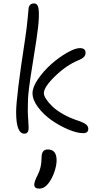

<svg xmlns="http://www.w3.org/2000/svg" viewBox="-20 -779 588 1133"><path d="M124 9.8Q75.2 9.8 75.2 -117.2Q75.2 -205.1 127 -541Q139.2 -621.6 143.3 -670.9Q147.5 -720.2 148.9 -731Q153.3 -758.8 182.1 -758.8Q197.3 -758.8 204.1 -741.2Q210.9 -723.6 209.2 -675.3Q207.5 -627 194.8 -543.9Q186.5 -488.8 175.3 -419.7Q164.1 -350.6 160.2 -324.2Q156.2 -297.9 151.4 -259.8Q146.5 -221.7 145.3 -193.8Q144 -166 144 -128.9Q144 -106.9 146.5 -73.7Q148.9 -40.5 148.9 -24.9Q148.9 9.8 124 9.8ZM471.2 6.8Q434.6 6.8 383.1 -14.9Q331.5 -36.6 284.7 -69.3Q237.8 -102.1 204.8 -145.8Q171.9 -189.5 171.9 -229Q171.9 -265.1 204.8 -313Q237.8 -360.8 282.5 -400.4Q327.1 -439.9 375 -467.5Q422.9 -495.1 451.2 -495.1Q484.9 -495.1 484.9 -467.8Q484.9 -452.6 474.9 -442.6Q464.8 -432.6 443.8 -423.8Q372.1 -394.5 305.4 -329.8Q238.8 -265.1 238.8 -229Q238.8 -215.3 251.7 -195.1Q264.6 -174.8 288.1 -151.9Q311.5 -128.9 351.3 -106Q391.1 -83 438 -67.9Q475.6 -55.2 488.3 -44.2Q501 -33.2 501 -19Q501 6.8 471.2 6.8ZM210.9 334Q182.1 334 182.1 310.1Q182.1 293 202.1 253.9Q225.1 210.4 225.1 153.8Q225.1 127.4 233.9 115.2Q242.7 103 262.2 103Q314 103 314 167Q314 197.8 300.3 237.3Q286.6 276.9 263.2 306.2Q240.7 334 210.9 334Z"/></svg>

Font: Shantell Sans Normal
Style: Regular
Weight: 300
Designer: Stephen Nixon, Anya Danilova, Shantell Martin
Foundry: Arrow Type
Version: Version 1.006;[559af2be0]